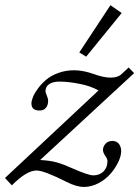

<svg xmlns="http://www.w3.org/2000/svg" viewBox="-63 -720 546 752"><path d="M274.4 -498 247.6 -514.6 369.6 -699.7 413.6 -668.9ZM411.6 -127.9Q411.6 -109.4 400.4 -85.7Q389.2 -62 370.4 -40Q351.6 -18.1 323.5 -2.9Q295.4 12.2 265.6 12.2Q236.8 12.2 198.2 -7.3Q109.4 -52.2 80.1 -52.2Q41 -52.2 -16.6 5.9L-43.5 -22.9L322.8 -365.7Q292 -383.3 247.8 -391.8Q203.6 -400.4 170.4 -400.4Q144 -400.4 129.6 -390.6Q115.2 -380.9 115.2 -362.8Q115.2 -357.4 120.4 -345.7Q125.5 -334 125.5 -324.7Q125.5 -308.6 116.9 -297.9Q108.4 -287.1 91.8 -287.1Q60.1 -287.1 60.1 -314.9Q60.1 -325.2 66.2 -340.3Q72.3 -355.5 85.9 -373.8Q99.6 -392.1 118.2 -408Q136.7 -423.8 165.5 -434.3Q194.3 -444.8 227.1 -444.8Q262.2 -444.8 303.7 -430.2Q342.8 -416 370.1 -416Q398.4 -416 411.6 -428.7L440.9 -455.6L462.4 -433.6L94.2 -93.3Q133.8 -91.3 160.2 -83.7Q186.5 -76.2 223.1 -59.6Q283.2 -33.2 302.2 -33.2Q327.1 -33.2 342.5 -48.6Q357.9 -64 357.9 -88.9Q357.9 -97.2 349.1 -109.9Q340.3 -122.6 340.3 -132.8Q340.3 -145.5 349.9 -156.7Q359.4 -168 377.9 -168Q393.6 -168 402.6 -156.5Q411.6 -145 411.6 -127.9Z"/></svg>

Font: Elstob Light
Style: Italic
Weight: 300
Italic angle: -20°
Designer: Peter S. Baker
Version: Version 1.015